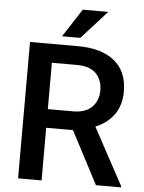

<svg xmlns="http://www.w3.org/2000/svg" viewBox="-60 -949 749 997"><g transform="rotate(5 314.5 -451.0)"><path d="M478 0 334.5 -274.4H194.8V0H72.3V-710.9H323.7Q444.8 -710.9 512.5 -656.2Q580.1 -601.6 580.1 -497.1Q580.1 -424.8 544.9 -376.2Q509.8 -327.6 448.7 -302.7L608.9 -6.3V0ZM323.7 -613.3H194.8V-371.6H325.7Q391.6 -371.6 424.8 -405.5Q458 -439.5 458 -491.2Q458 -546.9 425.3 -580.1Q392.6 -613.3 323.7 -613.3ZM235.4 -754.9 330.6 -901.9H463.4L330.6 -754.9Z"/></g></svg>

Font: Vazirmatn RD FD Medium
Style: Regular
Weight: 500
Designer: Saber Rastikerdar
Foundry: Saber Rastikerdar
Version: Version 33.003